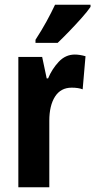

<svg xmlns="http://www.w3.org/2000/svg" viewBox="-20 -786 400 806"><path d="M294 -557Q314 -557 339 -550L327 -411Q309 -418 281 -418Q235 -418 211 -380.5Q187 -343 187 -279V0H57V-547H157L176 -457H182Q198 -496 226.5 -526.5Q255 -557 294 -557ZM360 -757Q347 -738 323 -711Q299 -684 272 -656Q245 -628 222 -606H129V-619Q155 -659 175 -695.5Q195 -732 211 -766H360Z"/></svg>

Font: Noto Sans ExtraCondensed
Style: Bold
Weight: 700
Width: 2
Designer: Monotype Design Team
Foundry: Monotype Imaging Inc.
Version: Version 2.013; ttfautohint (v1.8.4.7-5d5b)